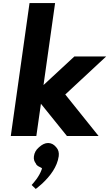

<svg xmlns="http://www.w3.org/2000/svg" viewBox="-20 -887 728 1262"><path d="M469 -516 266 -328 342 -866 341 -867H175L174 -866L51 6L52 7H218L219 6L249 -205L420 7H628L409 -266L678 -516ZM233 84C217 98 206 117 203 140C200 160 206 176 216 188V189L220 196C227 204 239 210 250 215L256 219L254 227C237 275 203 312 188 329L215 355C225 346 239 337 250 326L258 319C310 270 356 210 366 140C369 117 364 98 352 84L346 77C334 63 317 53 296 53C276 53 257 63 241 77ZM221 196V195L220 196Z"/></svg>

Font: Hussar Woodtype
Style: SeBdObl
Weight: 900
Foundry: Cannot Into Space Fonts
Version: Version 1.07